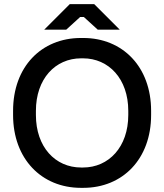

<svg xmlns="http://www.w3.org/2000/svg" viewBox="-20 -894 790 925"><path d="M193 -751H299L366 -812H384L451 -751H557L434 -874H316ZM43 -340C43 -129 180 11 370 11H381C571 11 708 -128 708 -340V-360C708 -572 571 -711 381 -711H370C179 -711 43 -572 43 -360ZM153 -340V-360C153 -514 246 -613 371 -613H380C504 -613 598 -514 598 -360V-340C598 -186 504 -87 380 -87H371C246 -87 153 -186 153 -340Z"/></svg>

Font: Fixel Text Medium
Style: Regular
Weight: 500
Width: 4
Designer: AlfaBravo + MacPaw
Foundry: Kyrylo Tkachov, Marchela Mozhyna, Serhii Makarenko, Maria Weinstein, Zakhar Kryvoshyya
Version: Version 1.211